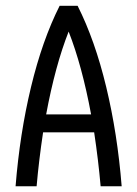

<svg xmlns="http://www.w3.org/2000/svg" viewBox="-20 -648 478 668"><path d="M34.2 0Q48.8 -182.6 87.9 -345.2Q127 -507.8 187.5 -627.9H250Q310.5 -507.8 349.6 -345.2Q388.7 -182.6 403.3 0H330.1Q322.3 -89.8 307.6 -187.5H129.9Q115.2 -89.8 107.4 0ZM296.9 -250Q265.6 -418.9 218.8 -538.1Q171.9 -418.9 140.6 -250Z"/></svg>

Font: Sudo Variable
Style: Regular
Weight: 400
Monospace: yes
Designer: Jens Kutilek
Foundry: Jens Kutilek
Version: Version 0.040